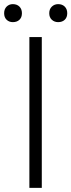

<svg xmlns="http://www.w3.org/2000/svg" viewBox="-36 -908 345 928"><path d="M106 0V-729H166V0ZM26 -801Q8 -801 -4 -812.5Q-16 -824 -16 -844Q-16 -864 -4 -876Q8 -888 26 -888Q46 -888 58 -876Q70 -864 70 -844Q70 -824 58 -812.5Q46 -801 26 -801ZM245 -801Q227 -801 214.5 -812.5Q202 -824 202 -844Q202 -864 214.5 -876Q227 -888 245 -888Q265 -888 277 -876Q289 -864 289 -844Q289 -824 277 -812.5Q265 -801 245 -801Z"/></svg>

Font: Noto Sans JP Thin Light
Style: Regular
Weight: 300
Version: Version 2.004-H2;hotconv 1.0.118;makeotfexe 2.5.65603